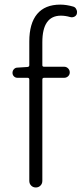

<svg xmlns="http://www.w3.org/2000/svg" viewBox="-20 -828 360 848"><path d="M303.7 -798.8Q313.5 -795.9 317.4 -786.1Q320.3 -780.3 320.3 -775.4Q320.3 -771.5 319.3 -766.6Q316.4 -757.8 307.6 -753.9Q298.8 -750 289.1 -752.9Q268.6 -758.8 249 -758.8Q167 -758.8 167 -641.6V-540Q167 -533.2 174.8 -533.2H263.7Q273.4 -533.2 280.8 -525.9Q288.1 -518.6 288.1 -508.3Q288.1 -498 280.8 -491.2Q273.4 -484.4 263.7 -484.4H174.8Q167 -484.4 167 -476.6V-29.3Q167 -16.6 158.7 -8.3Q150.4 0 138.2 0Q126 0 117.7 -8.3Q109.4 -16.6 109.4 -29.3V-476.6Q109.4 -484.4 101.6 -484.4H56.6Q47.9 -484.4 41.5 -490.7Q35.2 -497.1 35.2 -506.3Q35.2 -515.6 41.5 -522.5Q47.9 -529.3 56.6 -529.3L101.6 -532.2Q109.4 -533.2 109.4 -540V-644.5Q109.4 -724.6 144 -766.1Q178.7 -807.6 246.1 -807.6Q273.4 -807.6 303.7 -798.8Z"/></svg>

Font: irohamaru Light
Style: Regular
Weight: 200
Designer: [Source Han Sans]
Ryoko NISHIZUKA  (kana & ideographs); Paul D. Hunt (Latin, Greek & Cyrillic); Wenlong ZHANG  (bopomofo
Version: Version 1.01